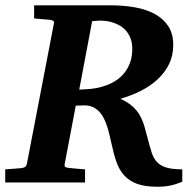

<svg xmlns="http://www.w3.org/2000/svg" viewBox="-33 -691 736 727"><path d="M657.2 -2.9Q634.3 6.8 612.3 11.5Q590.3 16.1 563 16.1Q516.6 16.1 486.8 5.4Q457 -5.4 438 -26.1Q418.9 -46.9 408.2 -77.1Q397.5 -107.4 389.2 -147Q385.7 -161.6 382.1 -178Q378.4 -194.3 373.3 -210.4Q368.2 -226.6 361.1 -241.2Q354 -255.9 343.5 -267.3Q333 -278.8 319.1 -285.4Q305.2 -292 286.1 -292Q279.8 -292 271 -291.5Q262.2 -291 253.9 -291L211.9 -69.8Q210.4 -61.5 214.4 -58.8Q218.3 -56.2 228 -55.2Q236.8 -54.2 247.1 -53.2Q255.4 -52.2 266.6 -51.5Q277.8 -50.8 289.1 -49.8V0H-13.2V-49.8Q-2 -50.8 8.5 -51.3Q19 -51.8 27.3 -52.7Q37.1 -53.7 45.9 -54.2Q55.2 -55.2 60.8 -58.1Q66.4 -61 68.8 -70.8L170.9 -601.1Q173.3 -609.4 168.5 -612.3Q163.6 -615.2 153.8 -616.2Q144.5 -616.7 135.3 -617.7Q127 -618.7 116.7 -619.4Q106.4 -620.1 96.2 -621.1V-670.9H384.8Q435.1 -670.9 478.5 -663.1Q522 -655.3 554.2 -637.5Q586.4 -619.6 604.7 -591.1Q623 -562.5 623 -521Q623 -481.4 607.7 -449.5Q592.3 -417.5 565.4 -392.1Q538.6 -366.7 502 -347.9Q465.3 -329.1 422.9 -316.9Q451.7 -303.7 469.2 -287.8Q486.8 -272 497.6 -252.2Q508.3 -232.4 514.9 -208.7Q521.5 -185.1 528.8 -157.2Q535.6 -130.9 542.2 -110.8Q548.8 -90.8 561.8 -77.1Q574.7 -63.5 596.9 -56.6Q619.1 -49.8 657.2 -49.8ZM467.8 -505.9Q467.8 -530.3 460.4 -547.9Q453.1 -565.4 441.7 -577.4Q430.2 -589.4 416 -596.7Q401.9 -604 387.7 -607.7Q373.5 -611.3 361.1 -612.3Q348.6 -613.3 340.8 -612.8L315.9 -610.8L267.1 -352.1H273.9Q278.3 -352.1 282.2 -352.5Q287.1 -352.5 292 -353Q311 -353.5 331.5 -357.4Q352.1 -361.3 371.6 -368.7Q391.1 -376 408.4 -387.7Q425.8 -399.4 439 -416.3Q452.1 -433.1 460 -455.3Q467.8 -477.5 467.8 -505.9Z"/></svg>

Font: Charis SIL Am
Style: Bold Italic
Weight: 700
Italic angle: -11°
Foundry: SIL International
Version: Version 5.000